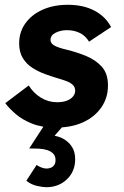

<svg xmlns="http://www.w3.org/2000/svg" viewBox="-20 -523 517 802"><path d="M212 10Q155 10 113 -7Q71 -24 44 -48Q17 -72 2 -92L100 -166Q120 -134 151 -115Q182 -96 218 -96Q243 -96 259.5 -102.5Q276 -109 285 -120Q294 -131 294 -144Q294 -159 284 -168.5Q274 -178 256.5 -184.5Q239 -191 218 -197Q194 -204 167 -214Q140 -224 115.5 -239.5Q91 -255 75.5 -280Q60 -305 60 -342Q60 -389 86 -425.5Q112 -462 158 -482.5Q204 -503 263 -503Q328 -503 374.5 -478.5Q421 -454 444 -410L352 -349Q337 -374 313 -385.5Q289 -397 260 -397Q234 -397 212.5 -386.5Q191 -376 191 -356Q191 -342 206.5 -333Q222 -324 260 -315Q301 -305 340 -289Q379 -273 405 -244.5Q431 -216 431 -166Q431 -114 403 -74Q375 -34 326.5 -12Q278 10 212 10ZM173 259Q159 259 134.5 253.5Q110 248 90 232L133 166Q143 173 154 177Q165 181 174 181Q191 181 201.5 172Q212 163 212 146Q212 129 202.5 119Q193 109 177.5 104Q162 99 142.5 98Q123 97 102 97L173 -12L256 -11L208 44Q234 49 253 62Q272 75 283 94.5Q294 114 294 142Q294 193 259.5 226Q225 259 173 259Z"/></svg>

Font: Hanken Grotesk ExtraBold
Style: Italic
Weight: 800
Italic angle: -8°
Designer: Alfredo Marco Pradil
Foundry: Hanken Design Co.
Version: Version 3.013